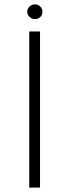

<svg xmlns="http://www.w3.org/2000/svg" viewBox="-20 -853 315 873"><path d="M162 -710V0H113V-710ZM139 -833Q153 -833 163 -823.5Q173 -814 173 -800Q173 -785 163 -775.5Q153 -766 139 -766Q125 -766 114.5 -776Q104 -786 104 -800Q104 -814 114.5 -823.5Q125 -833 139 -833Z"/></svg>

Font: Josefin Sans Light
Style: Regular
Weight: 300
Designer: Santiago Orozco
Foundry: Typemade
Version: Version 2.000